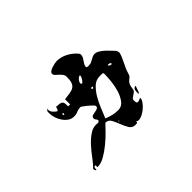

<svg xmlns="http://www.w3.org/2000/svg" viewBox="-123 -896 1246 1246"><g transform="rotate(-45 500.0 -273.0)"><path d="M343 -400Q372 -404 393 -407Q414 -410 427.5 -419Q441 -428 447.5 -445Q454 -462 454 -494Q454 -510 445.5 -521Q437 -532 427 -541Q417 -550 408.5 -558Q400 -566 400 -577Q400 -586 410 -593Q420 -600 433.5 -604.5Q447 -609 460 -611.5Q473 -614 480 -614Q520 -614 558 -593Q596 -572 620 -540Q621 -537 621 -530Q621 -519 615.5 -509.5Q610 -500 604 -491Q598 -482 592.5 -473Q587 -464 587 -453Q587 -449 590.5 -447.5Q594 -446 598.5 -445.5Q603 -445 607 -445.5Q611 -446 611 -446Q622 -446 631 -450Q640 -454 649 -459.5Q658 -465 667 -469Q676 -473 687 -473Q702 -473 719.5 -462Q737 -451 752.5 -436.5Q768 -422 781 -407.5Q794 -393 800 -387Q802 -385 804.5 -377Q807 -369 807 -367Q805 -353 798 -336Q791 -319 782 -301Q773 -283 765 -265.5Q757 -248 753 -233Q748 -213 741 -206.5Q734 -200 726 -194Q718 -188 711 -176Q704 -164 700 -133Q699 -123 691.5 -117Q684 -111 675.5 -106Q667 -101 660 -95Q653 -89 653 -80Q653 -72 654.5 -62.5Q656 -53 666 -53Q674 -53 680.5 -57Q687 -61 695 -61Q695 -47 683.5 -30.5Q672 -14 655.5 0.5Q639 15 620 24.5Q601 34 587 34Q580 34 576.5 32.5Q573 31 567 27Q570 39 561.5 40Q553 41 548 41Q521 41 507 18Q493 -5 482.5 -33Q472 -61 459.5 -84Q447 -107 423 -107H420Q403 -88 374.5 -59.5Q346 -31 313.5 -4.5Q281 22 247.5 41Q214 60 187 60H180V42Q168 42 166 48Q164 54 164 68Q158 68 155.5 63Q153 58 153 53V47Q175 27 200 -7.5Q225 -42 254 -73.5Q283 -105 316 -126Q349 -147 387 -140Q390 -140 395 -145Q400 -150 400 -153Q400 -155 393.5 -163.5Q387 -172 387 -173L386 -180Q386 -194 396.5 -198Q407 -202 420 -204Q433 -206 443.5 -210Q454 -214 454 -227Q454 -232 443 -243Q432 -254 418 -265.5Q404 -277 392 -285.5Q380 -294 378 -294Q359 -294 342.5 -286.5Q326 -279 306 -279Q283 -279 265 -291.5Q247 -304 233.5 -323.5Q220 -343 213 -365.5Q206 -388 206 -408Q206 -411 206 -418.5Q206 -426 207 -427L220 -440Q215 -431 217.5 -421.5Q220 -412 226 -404Q232 -396 240 -389.5Q248 -383 253 -380Q260 -383 263 -392.5Q266 -402 267 -407Q287 -406 298.5 -404Q310 -402 316 -396.5Q322 -391 323.5 -381Q325 -371 325 -353H343ZM522 -442Q510 -442 498 -428.5Q486 -415 486 -403Q486 -400 487 -400Q488 -396 493 -393Q505 -401 513.5 -415Q522 -429 522 -442ZM720 -350Q720 -359 711 -360.5Q702 -362 696 -362Q696 -353 704.5 -350Q713 -347 720 -347ZM267 -333Q272 -333 272 -340Q272 -347 267 -347Q262 -347 262 -340Q262 -333 267 -333ZM607 -347Q573 -347 547.5 -323Q522 -299 502 -265Q482 -231 467 -193Q452 -155 440 -127Q457 -121 469 -117Q481 -113 492 -110.5Q503 -108 514 -107Q525 -106 539 -106Q570 -106 590 -132.5Q610 -159 621 -195Q632 -231 636 -268.5Q640 -306 640 -328Q640 -332 640 -338.5Q640 -345 633 -347ZM512 -333Q512 -325 520 -320Q528 -325 528 -333ZM713 -93Q711 -88 707 -87Q706 -89 705.5 -95Q705 -101 705 -103Q705 -116 708 -125Q711 -134 727 -140V-133ZM493 -53Q494 -56 490 -56Q486 -56 487 -53Q487 -50 490 -50Q493 -50 493 -53Z"/></g></svg>

Font: Genkaimincho
Style: Regular
Weight: 800
Designer: Dr. Ken Lunde (project architect, glyph set definition & overall production); Masataka HATTORI \u670D \u90E8 \u6B63 \u8C
Foundry: Adobe Systems Incorporated
Version: Version 1.00